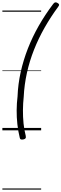

<svg xmlns="http://www.w3.org/2000/svg" viewBox="-20 -1099 518 1619"><path d="M470 -1041Q408 -957 356.5 -866.5Q305 -776 267 -680Q229 -584 207 -484.5Q185 -385 180 -283Q174 -228 173.5 -170.5Q173 -113 178.5 -58Q184 -3 197 46Q200 61 195 67.5Q190 74 176 77Q163 79 156 76.5Q149 74 147 64Q133 8 126.5 -51Q120 -110 120.5 -169.5Q121 -229 128 -286Q132 -390 154.5 -491Q177 -592 215 -689.5Q253 -787 306.5 -881Q360 -975 428 -1065Q437 -1077 445 -1079Q453 -1081 465 -1074Q476 -1068 478 -1061Q480 -1054 470 -1041ZM0 490H327V500H0ZM0 -20H327V0H0ZM0 -505H327V-500H0ZM0 -1010H327V-1000H0Z"/></svg>

Font: Playwrite AU NSW Guides
Style: Regular
Weight: 400
Designer: Veronika Burian, José Scaglione
Foundry: TypeTogether
Version: Version 1.003